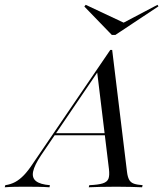

<svg xmlns="http://www.w3.org/2000/svg" viewBox="-79 -793 691 813"><path d="M-58.9 0 -56.5 -8.9Q-33.9 -12.1 -14.9 -22.2Q4 -32.3 22.6 -51.6Q41.1 -71 62.1 -103.2L387.9 -581.5H396L458.9 -64.5Q461.3 -44.4 467.7 -32.3Q474.2 -20.2 487.9 -15.3Q501.6 -10.5 525 -8.9L522.6 0Q504.8 -0.8 475.8 -1.6Q446.8 -2.4 413.7 -2.4Q375 -2.4 344.8 -1.6Q314.5 -0.8 296.8 0L299.2 -8.9Q337.1 -10.5 356 -16.5Q375 -22.6 380.2 -36.3Q385.5 -50 382.3 -77.4L332.3 -488.7L343.5 -501.6L94.4 -134.7Q66.9 -93.5 61.3 -66.9Q55.6 -40.3 73.4 -26.2Q91.1 -12.1 132.3 -8.9L130.6 0Q108.1 -1.6 80.6 -2Q53.2 -2.4 25 -2.4Q4 -2.4 -17.3 -2Q-38.7 -1.6 -58.9 0ZM149.2 -220.2 154.8 -229H402.4L403.2 -220.2ZM587.9 -772.6 591.9 -766.1 409.7 -645.2H394.4L278.2 -765.3L283.9 -772.6L455.6 -691.9H434.7Z"/></svg>

Font: Playfair 144pt Light
Style: Italic
Weight: 300
Italic angle: -15.6°
Designer: Claus Eggers Sørensen
Foundry: Claus Eggers Sørensen
Version: Version 2.001;gftools[0.9.30]